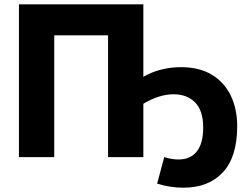

<svg xmlns="http://www.w3.org/2000/svg" viewBox="-20 -730 1167 892"><path d="M68 0V-710H646V-373Q683 -395 728 -406.5Q773 -418 821 -418Q906 -418 964 -383Q1022 -348 1052 -286Q1082 -224 1082 -144Q1082 -1 1015.5 70.5Q949 142 832 142Q769 142 710 123L743 0Q779 11 809 11Q864 11 894 -26Q924 -63 924 -138Q924 -216 886.5 -254Q849 -292 787 -292Q719 -292 646 -248V0H482V-566H232V0Z"/></svg>

Font: Raleway ExtraBold
Style: Regular
Weight: 800
Designer: Matt McInerney, Pablo Impallari, Rodrigo Fuenzalida
Foundry: Matt McInerney, Pablo Impallari, Rodrigo Fuenzalida
Version: Version 4.026